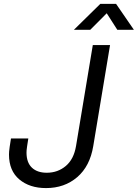

<svg xmlns="http://www.w3.org/2000/svg" viewBox="-20 -960 710 990"><path d="M217.3 9.8Q132.8 9.8 79.6 -34.9Q26.4 -79.6 26.4 -163.1Q26.4 -170.4 27.1 -179.2Q27.8 -188 30 -203.6Q32.2 -219.2 36.6 -246.1H126Q122.1 -220.7 119.9 -206.8Q117.7 -192.9 117.2 -185.5Q116.7 -178.2 116.7 -172.9Q116.7 -122.1 144.3 -95.7Q171.9 -69.3 221.2 -69.3Q277.8 -69.3 319.3 -104.2Q360.8 -139.2 372.1 -207.5L458.5 -727.5H547.4L460.9 -207Q443.8 -103 378.2 -46.6Q312.5 9.8 217.3 9.8ZM445.3 -806.2H361.8V-807.1L497.1 -939.9H578.6L669.9 -807.1V-806.2H585L530.3 -891.6Z"/></svg>

Font: Inter 28pt
Style: Italic
Weight: 400
Italic angle: -9.3988°
Designer: Rasmus Andersson
Foundry: rsms
Version: Version 4.001;git-66647c0bb